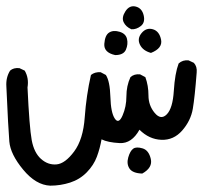

<svg xmlns="http://www.w3.org/2000/svg" viewBox="-21 -256 638 603"><path d="M136.7 327.1Q91.8 325.2 51.8 276.9Q11.7 228.5 8.3 188.5Q4.9 148.4 -1 15.6Q-2.9 -12.7 10.7 -34.2Q21.5 -43.9 40 -42L56.6 -34.2Q70.3 -10.7 65.4 18.6Q71.3 144.5 78.6 184.1Q85.9 223.6 107.9 243.2Q129.9 262.7 156.7 260.3Q183.6 257.8 211.9 219.7Q240.2 181.6 245.1 112.8Q250 43.9 264.6 -20.5Q276.4 -30.3 294.9 -29.3L311.5 -20.5Q324.2 -1 325.7 48.3Q327.1 97.7 339.4 116.2Q351.6 134.8 363.8 106.9Q376 79.1 376 46.4Q376 13.7 388.7 -13.7Q400.4 -24.4 418.9 -22.5L435.5 -13.7Q445.3 12.7 445.3 43.9Q445.3 75.2 464.8 98.6Q484.4 122.1 502.9 103Q521.5 84 524.9 29.3Q528.3 -25.4 540 -56.6Q552.7 -68.4 571.3 -66.4L587.9 -58.6Q598.6 -46.9 596.7 -28.3Q590.8 48.8 584.5 85.9Q578.1 123 551.3 153.8Q524.4 184.6 485.8 183.1Q447.3 181.6 417 151.4Q392.6 195.3 355 193.4Q317.4 191.4 297.9 181.6Q293 210 283.2 236.3Q273.4 262.7 251.5 285.2Q229.5 307.6 199.2 317.4Q168.9 327.1 136.7 327.1ZM425.8 289.1Q395.5 288.1 385.7 273.4Q376 258.8 381.8 238.3Q387.7 217.8 397.5 210.9Q407.2 204.1 426.8 210Q446.3 215.8 452.6 243.2Q459 270.5 425.8 289.1ZM453.1 -89.8Q427.7 -96.7 418.5 -115.7Q409.2 -134.8 423.8 -152.3Q438.5 -169.9 459 -164.1Q479.5 -158.2 484.9 -131.3Q490.2 -104.5 453.1 -89.8ZM340.8 -83Q304.7 -90.8 306.6 -118.2Q308.6 -145.5 321.8 -153.8Q335 -162.1 354.5 -156.2Q374 -150.4 377.9 -133.8Q381.8 -117.2 374.5 -100.1Q367.2 -83 340.8 -83ZM391.6 -164.1Q374 -171.9 367.2 -186.5Q360.4 -201.2 373 -220.7Q385.7 -240.2 405.3 -235.4Q424.8 -230.5 430.2 -208Q435.5 -185.5 421.4 -174.3Q407.2 -163.1 391.6 -164.1Z"/></svg>

Font: JasonHandwriting2
Style: Regular
Weight: 400
Version: Version 1.05.10